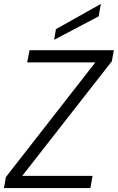

<svg xmlns="http://www.w3.org/2000/svg" viewBox="-21 -955 598 975"><path d="M-1 0 9 -56 463 -638H117L129 -700H557L547 -644L92 -62H449L438 0ZM254 -753 263 -807 491 -935 480 -872Z"/></svg>

Font: DM Sans 24pt Light
Style: Italic
Weight: 300
Italic angle: -10°
Designer: Colophon Foundry, Jonny Pinhorn
Foundry: Colophon Foundry
Version: Version 4.004;gftools[0.9.30]